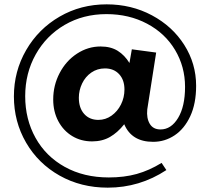

<svg xmlns="http://www.w3.org/2000/svg" viewBox="-20 -736 967 884"><path d="M463 -421Q504 -421 528.5 -394.5Q553 -368 553 -324Q553 -287 537 -255Q521 -223 493.5 -203.5Q466 -184 433 -184Q392 -184 367.5 -211.5Q343 -239 343 -286Q343 -320 358 -351.5Q373 -383 400.5 -402Q428 -421 463 -421ZM481 81Q366 81 278.5 32.5Q191 -16 143.5 -101.5Q96 -187 96 -293Q96 -399 144.5 -485.5Q193 -572 278 -621.5Q363 -671 470 -671Q574 -671 657 -627Q740 -583 786 -506Q832 -429 832 -336Q832 -246 800 -193Q768 -140 719 -140Q685 -140 669.5 -166Q654 -192 658 -232L699 -494L587 -509L576 -446Q554 -482 522 -502Q490 -522 443 -522Q385 -522 334.5 -489Q284 -456 254.5 -399.5Q225 -343 225 -278Q225 -222 248.5 -178Q272 -134 312.5 -109.5Q353 -85 404 -85Q451 -85 486.5 -105.5Q522 -126 552 -164Q586 -83 685 -83Q739 -83 784 -113Q829 -143 856 -201Q883 -259 883 -341Q883 -443 828.5 -529Q774 -615 679.5 -665.5Q585 -716 471 -716Q352 -716 254.5 -659.5Q157 -603 100.5 -505.5Q44 -408 44 -292Q44 -176 100 -79.5Q156 17 254.5 72.5Q353 128 476 128Q623 128 746 47L724 14Q667 49 609.5 65Q552 81 481 81Z"/></svg>

Font: Geom SemiBold
Style: Bold
Weight: 600
Version: Version 1.102